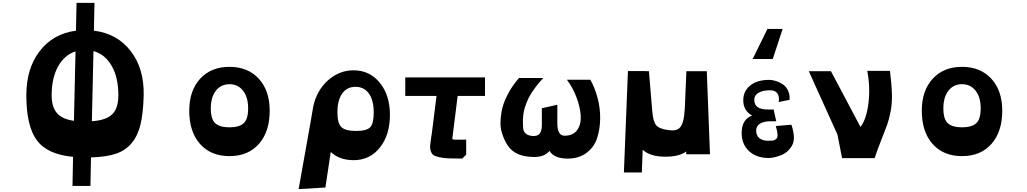

<svg xmlns="http://www.w3.org/2000/svg" viewBox="-20 -1066 7100 1327"><path d="M629 -854Q790 -834 883.5 -713Q977 -592 973 -407Q970 -285 951.5 -207Q933 -129 890.5 -77.5Q848 -26 781 -3.5Q714 19 609 22L605 219H481L485 18Q308 2 235 -96Q162 -194 162 -408Q162 -593 254.5 -713Q347 -833 505 -854L509 -1046H633ZM615 -228Q714 -235 756 -276.5Q798 -318 798 -408Q798 -530 752 -610.5Q706 -691 626 -713ZM337 -408Q337 -327 373.5 -284.5Q410 -242 491 -231L502 -711Q425 -686 381 -606Q337 -526 337 -408Z M1288 -301Q1288 -440 1363.5 -522Q1439 -604 1566 -604Q1693 -604 1768.5 -522Q1844 -440 1844 -301Q1844 -156 1769.5 -71.5Q1695 13 1566 13Q1437 13 1362.5 -71Q1288 -155 1288 -301ZM1695 -317Q1695 -394 1660 -439Q1625 -484 1566 -484Q1507 -484 1472 -439Q1437 -394 1437 -317Q1437 -242 1468 -214Q1499 -186 1566 -186Q1633 -186 1664 -214Q1695 -242 1695 -317Z M2266 -16 2229 230 2044 241 2130 -242 2145 -330Q2169 -441 2246.5 -510.5Q2324 -580 2424 -580Q2535 -580 2605 -494Q2675 -408 2675 -273Q2675 -133 2605.5 -46Q2536 41 2424 41Q2326 41 2266 -16ZM2563 -289Q2563 -373 2529.5 -419.5Q2496 -466 2437 -466Q2378 -466 2345 -419.5Q2312 -373 2312 -289Q2312 -214 2339.5 -187.5Q2367 -161 2442 -161Q2514 -161 2538.5 -186.5Q2563 -212 2563 -289Z M3332 -403H3143L3106 -106Q3108 -101 3127.5 -100.5Q3147 -100 3202 -101V3L3175 30Q3114 30 3079.5 28.5Q3045 27 3016 20.5Q2987 14 2975.5 6Q2964 -2 2957.5 -21.5Q2951 -41 2953 -62.5Q2955 -84 2961 -122Q2961 -124 2961.5 -127Q2962 -130 2963 -132L2997 -403H2781V-531H3332Z M3778 -23Q3742 19 3675 19Q3576 19 3523 -23.5Q3470 -66 3444 -166Q3439 -186 3439 -217.5Q3439 -249 3447 -297Q3455 -345 3485.5 -406.5Q3516 -468 3567 -527H3735Q3706 -496 3682.5 -465Q3659 -434 3644.5 -409Q3630 -384 3619.5 -356.5Q3609 -329 3604 -310.5Q3599 -292 3596.5 -269.5Q3594 -247 3594 -236.5Q3594 -226 3594.5 -209Q3595 -192 3595 -190Q3595 -131 3662 -126Q3694 -124 3709.5 -142Q3725 -160 3725 -201V-318L3832 -342V-214Q3832 -128 3882 -128Q3942 -128 3970 -168.5Q3998 -209 3993.5 -269Q3989 -329 3963.5 -395.5Q3938 -462 3898 -515H4060Q4091 -461 4110 -390Q4129 -319 4128 -245.5Q4127 -172 4106.5 -110Q4086 -48 4032.5 -8.5Q3979 31 3900 30Q3809 29 3778 -23Z M4887 0H4722L4723 -19Q4674 17 4578 17Q4473 17 4422 -31L4416 126H4292L4320 -575H4444V-574H4465L4488 -299Q4494 -225 4515.5 -200Q4537 -175 4599 -167Q4624 -163 4643.5 -166Q4663 -169 4677.5 -182.5Q4692 -196 4701 -229Q4710 -262 4713 -317L4724 -574H4865Z M5284 -866H5389L5321 -658H5182ZM5293 26Q5208 26 5157 -21.5Q5106 -69 5106 -147Q5106 -241 5178 -267Q5117 -302 5117 -372Q5117 -437 5165.5 -475.5Q5214 -514 5296 -514Q5315 -514 5338 -507.5Q5361 -501 5385.5 -486.5Q5410 -472 5425 -443Q5440 -414 5437 -376L5362 -361Q5368 -400 5352.5 -421Q5337 -442 5303 -442Q5251 -442 5222 -424.5Q5193 -407 5193 -377Q5193 -342 5216.5 -325.5Q5240 -309 5292 -309H5327L5345 -228H5305Q5259 -228 5232.5 -211Q5206 -194 5206 -165Q5206 -131 5227 -112.5Q5248 -94 5286 -93Q5310 -93 5321.5 -94.5Q5333 -96 5344 -105Q5355 -114 5354 -136Q5353 -158 5342 -195L5450 -204Q5466 -155 5467 -118.5Q5468 -82 5452 -56.5Q5436 -31 5416 -15Q5396 1 5369.5 10Q5343 19 5325 22.5Q5307 26 5293 26Z M5800 27 5768 -136 5570 -574H5723L5927 -189Q5968 -240 5982 -350.5Q5996 -461 5974 -576H6131Q6143 -480 6144.5 -414Q6146 -348 6135 -293Q6124 -238 6111.5 -203.5Q6099 -169 6071.5 -100Q6044 -31 6025 27Z M6351 -301Q6351 -440 6426.5 -522Q6502 -604 6629 -604Q6756 -604 6831.5 -522Q6907 -440 6907 -301Q6907 -156 6832.5 -71.5Q6758 13 6629 13Q6500 13 6425.5 -71Q6351 -155 6351 -301ZM6758 -317Q6758 -394 6723 -439Q6688 -484 6629 -484Q6570 -484 6535 -439Q6500 -394 6500 -317Q6500 -242 6531 -214Q6562 -186 6629 -186Q6696 -186 6727 -214Q6758 -242 6758 -317Z"/></svg>

Font: OpenDyslexic
Style: Bold
Weight: 800
Designer: Abbie Gonzalez
Version: Version 0.920;hotconv 1.0.109;makeotfexe 2.5.65596